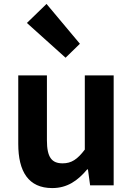

<svg xmlns="http://www.w3.org/2000/svg" viewBox="-20 -944 677 978"><path d="M246 14C323 14 376 -24 424 -81H428L439 0H559V-560H412V-182C374 -132 344 -112 299 -112C244 -112 219 -142 219 -229V-560H73V-211C73 -70 125 14 246 14ZM314 -650 387 -721 217 -924 117 -827Z"/></svg>

Font: Noto Sans Mono CJK HK
Style: Bold
Weight: 700
Designer: Ryoko NISHIZUKA 西塚涼子 (kana, bopomofo & ideographs); Paul D. Hunt (Latin, Greek & Cyrillic); Sandoll Communications 산돌커뮤니
Foundry: Adobe
Version: Version 2.004;hotconv 1.0.118;makeotfexe 2.5.65603